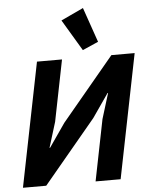

<svg xmlns="http://www.w3.org/2000/svg" viewBox="-63 -1026 838 1077"><g transform="rotate(-5 356.0 -487.5)"><path d="M424 -740 513 -779 445 -975 319 -916ZM22 0H153L449 -355L541 -488H544L500 -345L431 0H572L712 -698H581L285 -343L193 -210H190L234 -353L303 -698H162Z"/></g></svg>

Font: Braiins Sans
Style: Bold Italic
Weight: 700
Italic angle: -11.31°
Designer: Mike Abbink, Paul van der Laan, Pieter van Rosmalen, Jiri Chlebus, Lubos Buracinsky
Foundry: Bold Monday, Sudetype
Version: Version 1.000;hotconv 1.0.109;makeotfexe 2.5.65596